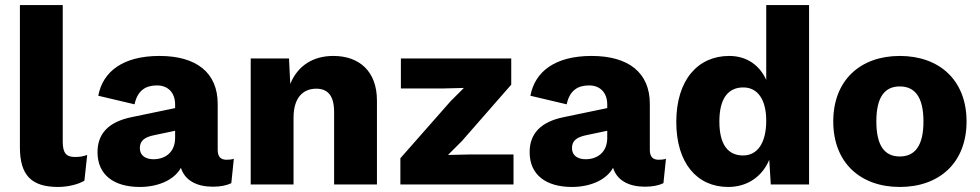

<svg xmlns="http://www.w3.org/2000/svg" viewBox="-20 -732 3891 762"><path d="M229 -712H59V-148C59 -37 104 10 211 10C248 10 291 0 315 -15L326 -117C308 -111 297 -109 277 -109C242 -109 229 -126 229 -170Z M675 -317V-303L502 -267C409 -248 367 -200 367 -128C367 -38 432 10 535 10C603 10 670 -15 698 -66C714 -15 762 9 825 9C855 9 879 4 898 -5L908 -102C900 -99 890 -98 879 -98C856 -98 844 -110 844 -137V-320C844 -444 759 -510 613 -510C468 -510 388 -448 370 -352L514 -318C526 -374 559 -393 603 -393C647 -393 675 -364 675 -317ZM535 -144C535 -174 554 -188 594 -196L675 -213V-185C675 -126 634 -100 589 -100C559 -100 535 -114 535 -144Z M975 0H1145V-265C1145 -348 1186 -380 1235 -380C1277 -380 1306 -357 1306 -288V0H1476V-333C1476 -449 1406 -510 1303 -510C1223 -510 1162 -472 1132 -399L1127 -500H975Z M1569 0H2018V-119H1846L1758 -117L1813 -172L2009 -396V-500H1571V-381H1742L1821 -383L1768 -330L1569 -104Z M2390 -317V-303L2217 -267C2124 -248 2082 -200 2082 -128C2082 -38 2147 10 2250 10C2318 10 2385 -15 2413 -66C2429 -15 2477 9 2540 9C2570 9 2594 4 2613 -5L2623 -102C2615 -99 2605 -98 2594 -98C2571 -98 2559 -110 2559 -137V-320C2559 -444 2474 -510 2328 -510C2183 -510 2103 -448 2085 -352L2229 -318C2241 -374 2274 -393 2318 -393C2362 -393 2390 -364 2390 -317ZM2250 -144C2250 -174 2269 -188 2309 -196L2390 -213V-185C2390 -126 2349 -100 2304 -100C2274 -100 2250 -114 2250 -144Z M2870 10C2946 10 3005 -31 3033 -98L3039 0H3191V-712H3021V-415C2995 -472 2945 -510 2874 -510C2750 -510 2664 -415 2664 -248C2664 -85 2746 10 2870 10ZM2929 -115C2870 -115 2835 -157 2835 -250C2835 -343 2871 -385 2930 -385C2987 -385 3021 -337 3021 -253C3021 -163 2985 -115 2929 -115Z M3551 -510C3395 -510 3287 -414 3287 -250C3287 -86 3395 10 3551 10C3708 10 3816 -86 3816 -250C3816 -414 3708 -510 3551 -510ZM3551 -389C3610 -389 3645 -348 3645 -250C3645 -152 3610 -111 3551 -111C3492 -111 3458 -152 3458 -250C3458 -348 3492 -389 3551 -389Z"/></svg>

Font: Work Sans
Style: Bold
Weight: 700
Designer: Wei Huang
Foundry: Wei Huang
Version: Version 2.012